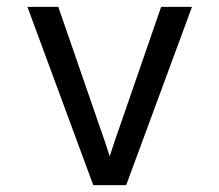

<svg xmlns="http://www.w3.org/2000/svg" viewBox="-20 -540 640 560"><path d="M252 0 60 -520H150L270 -173Q278 -151 285.5 -128.5Q293 -106 300 -84Q307 -106 314.5 -128.5Q322 -151 330 -173L450 -520H540L348 0Z"/></svg>

Font: Iosevka Extended
Style: Regular
Weight: 400
Width: 7
Monospace: yes
Designer: Belleve Invis
Foundry: Belleve Invis
Version: Version 32.5.0; ttfautohint (v1.8.4)